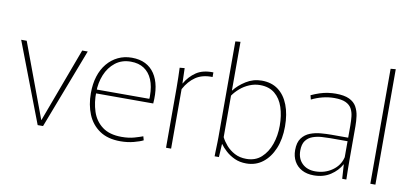

<svg xmlns="http://www.w3.org/2000/svg" viewBox="-70 -986 2641 1230"><g transform="rotate(10 1250.5 -370.5)"><path d="M21 -520H57L237 -36H238L418 -520H454L255 0H220Z M759 10Q676 10 623 -26.5Q570 -63 545 -124Q520 -185 520 -261Q520 -322 535.5 -371Q551 -420 580.5 -455.5Q610 -491 650.5 -510.5Q691 -530 740 -530Q791 -530 828 -511.5Q865 -493 888.5 -458Q912 -423 921 -374.5Q930 -326 925 -265H541L553 -275Q551 -207 570 -148.5Q589 -90 636 -54.5Q683 -19 762 -19Q809 -19 845 -29.5Q881 -40 899 -47L906 -22Q885 -11 845 -0.5Q805 10 759 10ZM542 -290H895Q896 -295 896 -300.5Q896 -306 896 -308Q896 -371 877.5 -414.5Q859 -458 824 -481Q789 -504 738 -504Q679 -504 637.5 -471.5Q596 -439 574.5 -386.5Q553 -334 553 -274Z M1055 0V-388Q1055 -428 1054 -459Q1053 -490 1052 -520L1084 -523L1087 -424H1088Q1115 -471 1158 -500.5Q1201 -530 1270 -528V-498Q1204 -500 1160.5 -470.5Q1117 -441 1088 -387V0Z M1578 10Q1535 10 1501.5 -5.5Q1468 -21 1443.5 -43.5Q1419 -66 1405 -86H1404L1399 0H1371Q1371 -13 1371.5 -28Q1372 -43 1372.5 -59Q1373 -75 1373.5 -91.5Q1374 -108 1374 -125V-748L1407 -751V-434H1408Q1436 -471 1483 -500.5Q1530 -530 1585 -530Q1649 -530 1692.5 -497.5Q1736 -465 1759 -405.5Q1782 -346 1782 -266Q1782 -184 1756 -122Q1730 -60 1684.5 -25Q1639 10 1578 10ZM1573 -19Q1632 -19 1670.5 -54Q1709 -89 1728.5 -144.5Q1748 -200 1748 -265Q1748 -331 1730.5 -384.5Q1713 -438 1675.5 -469Q1638 -500 1579 -500Q1544 -500 1510.5 -486Q1477 -472 1450.5 -449Q1424 -426 1407 -401V-131Q1419 -106 1441.5 -80Q1464 -54 1497 -36.5Q1530 -19 1573 -19Z M2017 10Q1972 10 1939.5 -7.5Q1907 -25 1889.5 -56.5Q1872 -88 1872 -129Q1872 -179 1893 -207Q1914 -235 1946.5 -247.5Q1979 -260 2015.5 -263Q2052 -266 2083 -266H2193V-344Q2193 -376 2190 -404Q2187 -432 2175 -454Q2163 -476 2136.5 -488.5Q2110 -501 2063 -501Q2024 -501 1986.5 -491.5Q1949 -482 1915 -465L1908 -492Q1936 -505 1963.5 -514Q1991 -523 2017.5 -526.5Q2044 -530 2066 -530Q2122 -530 2154.5 -514.5Q2187 -499 2202 -472Q2217 -445 2221.5 -412.5Q2226 -380 2226 -346V-133Q2226 -105 2226.5 -68Q2227 -31 2228 0H2201L2195 -93H2194Q2171 -50 2125.5 -20Q2080 10 2017 10ZM2022 -17Q2084 -17 2132 -50.5Q2180 -84 2193 -139V-243H2083Q2057 -243 2026 -241Q1995 -239 1967 -229Q1939 -219 1922 -196Q1905 -173 1905 -131Q1905 -79 1937 -48Q1969 -17 2022 -17Z M2384 -748 2417 -751V0H2384Z"/></g></svg>

Font: Murecho Thin ExtraLight
Style: Regular
Weight: 250
Version: Version 1.010